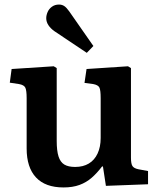

<svg xmlns="http://www.w3.org/2000/svg" viewBox="-20 -809 698 843"><path d="M259 14Q179 14 138 -30Q97 -74 97 -157V-378Q97 -411 91.5 -423.5Q86 -436 63 -440L23 -446L31 -506L216 -518L229 -510V-190Q229 -147 237 -122Q245 -97 262.5 -86.5Q280 -76 310 -76Q345 -76 370 -91Q395 -106 408.5 -135Q422 -164 422 -203V-378Q422 -413 416.5 -424.5Q411 -436 389 -440L351 -445L360 -506L542 -518L555 -510V-117Q555 -90 561.5 -80Q568 -70 587 -66L630 -58V0L445 7L432 -78H428Q406 -49 382.5 -28.5Q359 -8 329 3Q299 14 259 14ZM361 -577 219 -672Q202 -684 192.5 -698.5Q183 -713 183 -729Q183 -742 189 -756Q195 -770 208 -779.5Q221 -789 239 -789Q252 -789 262 -782.5Q272 -776 284 -759L390 -607Z"/></svg>

Font: Literata 18pt SemiBold
Style: Regular
Weight: 600
Designer: Latin by Veronika Burian and Jose Scaglione. Greek by Irene Vlachou. Cyrillic by Vera Evstafieva.
Foundry: TypeTogether
Version: Version 3.103;gftools[0.9.29]